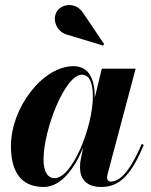

<svg xmlns="http://www.w3.org/2000/svg" viewBox="-20 -733 602 763"><path d="M251 -594 389.5 -552 394 -557.5 311 -680.5C281.5 -727.5 225 -717 207 -689C185.5 -657 203.5 -604 251 -594ZM356.5 -347.5C356.5 -415.5 335.5 -470 272 -470C150 -470 23.5 -305.5 23.5 -152.5C23.5 -53 61.5 10 153.5 10C223 10 276 -63 310.5 -146.5L300.5 -97.5C299 -90.5 298 -81 298 -67.5C298 -21 324 10 383 10C460 10 504.5 -45.5 551.5 -157.5L543 -160.5C492 -40.5 451.5 -11.5 420 -11.5C410 -11.5 405.5 -17.5 405.5 -26C405.5 -30.5 406.5 -35.5 407.5 -41L519 -460H384.5L356.5 -344C356.5 -345.5 356.5 -346.5 356.5 -347.5ZM349 -350C349 -227.5 267 -25 197 -25C169 -25 153 -51 153 -99.5C153 -217 238 -436 305 -436C337 -436 349 -401 349 -350Z"/></svg>

Font: Bodoni* 24pt
Style: Bold Italic
Weight: 700
Italic angle: -13°
Version: Version 2.3